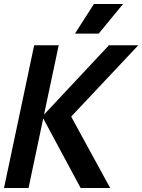

<svg xmlns="http://www.w3.org/2000/svg" viewBox="-40 -935 708 955"><path d="M-20 0 130 -710H252L179 -365L502 -710H648L314 -355L508 0H361L175 -346L102 0ZM333 -768 427 -915H572L451 -768Z"/></svg>

Font: Geist Mono
Style: Bold Italic
Weight: 700
Italic angle: -12°
Monospace: yes
Designer: Basement.studio, Andrés Briganti, Mateo Zaragoza
Foundry: Basement.studio, Vercel, Andrés Briganti, Guido Ferreyra, Mateo Zaragoza
Version: Version 1.500; ttfautohint (v1.8.4.7-5d5b)